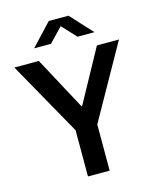

<svg xmlns="http://www.w3.org/2000/svg" viewBox="-129 -973 862 1060"><g transform="rotate(-15 302.5 -442.5)"><path d="M240 0V-264L3 -686H143L306 -383H309L475 -686H601L364 -264V0ZM136 -760 253 -885H366L481 -760H384L292 -859H327L232 -760Z"/></g></svg>

Font: Chivo Medium
Style: Regular
Weight: 500
Designer: Hector Gatti
Foundry: Omnibus-Type
Version: Version 2.002